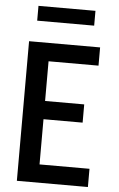

<svg xmlns="http://www.w3.org/2000/svg" viewBox="-61 -966 622 1007"><g transform="rotate(5 250.0 -462.0)"><path d="M67 0V-735H441V-639H178V-430H384V-334H178V-96H441V0ZM100 -846V-924H400V-846Z"/></g></svg>

Font: Iosevka Fixed
Style: Bold
Weight: 700
Monospace: yes
Designer: Belleve Invis
Foundry: Belleve Invis
Version: Version 32.3.0